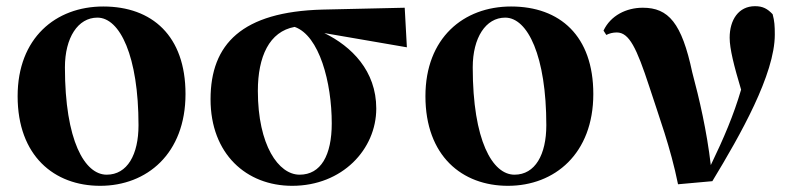

<svg xmlns="http://www.w3.org/2000/svg" viewBox="-20 -584 2573 621"><path d="M304 17C455 17 580 -87 580 -280C580 -468 472 -563 314 -563C160 -563 37 -461 37 -273C37 -80 155 17 304 17ZM325 -19C254 -19 190 -129 190 -366C190 -462 232 -527 295 -527C368 -527 428 -402 428 -179C428 -84 392 -19 325 -19Z M925 17C1087 17 1197 -101 1197 -233C1197 -355 1117 -434 1029 -477L1296 -431L1289 -559L1023 -553C763 -546 661 -442 661 -263C661 -86 777 17 925 17ZM933 -497C1013 -469 1053 -317 1053 -185C1053 -82 1018 -19 949 -19C881 -19 814 -114 814 -290C814 -401 851 -482 933 -497Z M1623 17C1774 17 1899 -87 1899 -280C1899 -468 1791 -563 1633 -563C1479 -563 1356 -461 1356 -273C1356 -80 1474 17 1623 17ZM1644 -19C1573 -19 1509 -129 1509 -366C1509 -462 1551 -527 1614 -527C1687 -527 1747 -402 1747 -179C1747 -84 1711 -19 1644 -19Z M2173 12 2284 2C2375 -148 2486 -344 2486 -472C2486 -500 2485 -516 2479 -538C2462 -556 2447 -564 2422 -564C2369 -564 2340 -520 2340 -462C2340 -426 2354 -371 2377 -294C2353 -212 2321 -137 2279 -50C2266 -161 2242 -264 2219 -350C2185 -510 2142 -559 2059 -559C2006 -559 1955 -534 1932 -485L1941 -471C1951 -476 1962 -479 1975 -479C2015 -479 2039 -429 2080 -304C2111 -208 2149 -107 2173 12Z"/></svg>

Font: Source Han Serif KR Heavy
Style: Regular
Weight: 900
Designer: Ryoko NISHIZUKA 西塚涼子 (kana & ideographs); Frank Grießhammer (Latin, Greek & Cyrillic); Wenlong ZHANG 张文龙 (bopomofo); San
Foundry: Adobe
Version: Version 2.001;hotconv 1.1.0;makeotfexe 2.6.0